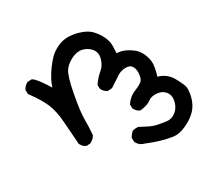

<svg xmlns="http://www.w3.org/2000/svg" viewBox="-96 -402 889 802"><g transform="rotate(30 348.5 -0.5)"><path d="M60.5 155.8 43 146.5Q37.6 138.7 35.6 131.3Q33.7 124 33.7 117.2Q33.7 115.7 33.7 112.8L43 94.7Q48.8 91.3 56.2 89.4Q79.6 83 135.3 81.5Q123 68.4 113.3 53.2Q87.9 12.7 74.7 -32.2Q69.8 -49.3 69.8 -69.3Q69.8 -81.5 71.8 -94.7Q77.6 -132.8 114.3 -169.9Q141.6 -196.8 167.5 -204.1Q189 -209.5 209 -209.5Q243.7 -209.5 267.6 -194.8Q282.2 -186 295.9 -176.8Q303.2 -190.4 319.1 -203.1Q335 -215.8 356.9 -224.6Q371.6 -231 390.1 -231Q399.4 -231 412.1 -229Q424.8 -227.1 437.7 -221.4Q450.7 -215.8 461.4 -206.5Q479.5 -191.9 492.2 -177.2Q521.5 -206.5 563.5 -206.5Q585.4 -206.5 607.4 -203.6Q630.9 -200.2 658.2 -172.9Q682.1 -148.9 690.4 -121.1Q696.8 -99.6 696.8 -73.2Q696.8 -64 695.8 -54.2Q692.9 -15.6 672.9 9.3Q653.3 32.7 635 50Q616.7 67.4 585.4 91.8Q571.3 106.9 550.8 106.9Q547.9 106.9 544.4 106.9L527.3 97.7Q519.5 85.9 516.1 69.3Q519.5 56.2 527.3 44.9Q544.9 33.7 560.1 23.9Q578.6 12.2 592.8 -3.4Q606.9 -19 620.6 -37.6Q630.4 -51.3 630.4 -68.8Q630.4 -100.6 605 -124Q588.4 -139.6 569.8 -139.6Q558.1 -139.6 546.9 -134.3Q534.7 -127.9 525.4 -114.7Q512.7 -96.7 512.7 -80.6Q512.7 -77.6 513.2 -74.2Q513.7 -70.8 513.7 -66.9Q513.7 -47.4 501.5 -20L500.5 -19Q489.3 -10.3 473.1 -10.3Q471.2 -10.3 468.3 -10.3L451.2 -19.5Q439.5 -43 439.5 -65.4Q439.5 -72.8 441.2 -85Q442.9 -97.2 442.9 -106.9Q442.9 -116.7 441.9 -122.1Q439.5 -134.8 421.4 -148.2Q403.3 -161.6 385.7 -161.6Q369.1 -161.6 358.9 -143.1Q348.6 -126.5 348.6 -104Q348.6 -100.1 349.9 -84Q351.1 -67.9 352.1 -41L343.3 -22.9L342.3 -22Q331.1 -13.2 314.9 -13.2Q313 -13.2 310.1 -13.2L293 -22.5Q279.8 -49.3 274.9 -77.1Q270.5 -103.5 250 -124Q233.4 -140.6 213.9 -140.6Q200.2 -140.6 186.5 -133.8Q174.8 -128.4 165.5 -119.1Q145.5 -98.6 145.5 -60.1Q145.5 -36.1 154.3 -17.1Q165.5 7.3 225.8 59.1Q286.1 110.8 317.9 128.9Q349.6 147 380.9 168.9Q389.2 181.6 389.2 198.2Q389.2 200.2 389.2 203.6L381.3 220.2L380.4 221.2Q369.1 230 353 230Q351.1 230 348.1 230Q298.3 206.1 250 182.4Q201.7 158.7 161.1 153.3Q144.5 151.4 120.6 151.4Q96.7 151.4 60.5 155.8Z"/></g></svg>

Font: Bakudai
Style: Medium
Weight: 500
Version: Version 1.48